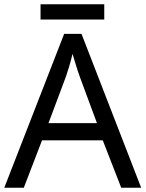

<svg xmlns="http://www.w3.org/2000/svg" viewBox="-20 -968 679 895"><path d="M545 -93 459 -314H176L91 -93H0L279 -810H360L638 -93ZM352 -610Q349 -618 342 -639Q335 -660 328.5 -682.5Q322 -705 318 -717Q311 -686 302 -656.5Q293 -627 287 -610L206 -394H432ZM466 -948V-877H169V-948Z"/></svg>

Font: Noto Sans Telugu UI
Style: Regular
Weight: 400
Designer: Jelle Bosma - Monotype Design Team
Foundry: Monotype Imaging Inc.
Version: Version 2.005; ttfautohint (v1.8.4.7-5d5b)